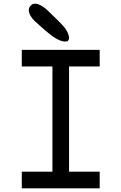

<svg xmlns="http://www.w3.org/2000/svg" viewBox="-20 -1020 658 1040"><path d="M334 -795Q304 -795 265 -823.5Q226 -852 170 -904Q137 -935 136 -965Q136 -979 146 -989.5Q156 -1000 169 -1000H170Q183 -1000 198.5 -992Q214 -984 223 -976L232 -969Q311 -895 332 -868Q353 -838 354 -816Q354 -795 336 -795ZM98 0V-90H264V-660H98V-750H520V-660H354V-90H520V0Z"/></svg>

Font: Hermit
Style: Regular
Weight: 400
Designer: Pablo Caro
Version: Version 2.000;PS 002.000;hotconv 1.0.88;makeotf.lib2.5.64775